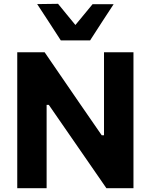

<svg xmlns="http://www.w3.org/2000/svg" viewBox="-20 -987 790 1007"><path d="M70.5 0V-713H214Q264 -640 308.5 -575.2Q353 -510.5 397.5 -445.5L513.5 -277.5H525.5V-713H680V0H538Q496.5 -60 451.8 -124.8Q407 -189.5 353.5 -267L236 -437H224.5V0ZM299 -775Q268 -823.5 236.8 -871Q205.5 -918.5 175 -965.5L284.5 -967Q307 -939 329.8 -911.5Q352.5 -884 375.5 -856Q398.5 -883.5 420.8 -910.8Q443 -938 465.5 -965H576Q545.5 -918.5 514.5 -871Q483.5 -823.5 452.5 -775Z"/></svg>

Font: Commissioner
Style: Bold
Weight: 700
Designer: Kostas Bartsokas
Foundry: Kostas Bartsokas
Version: Version 1.000; ttfautohint (v1.8.3)